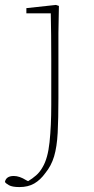

<svg xmlns="http://www.w3.org/2000/svg" viewBox="-74 -505 383 779"><path d="M5 254Q-24 254 -37.5 246.5Q-51 239 -54 233Q-49 209 -18 209Q5 209 32 226L40 230Q57 220 72.5 206.5Q88 193 99 173Q120 138 127 72Q134 6 134 -79V-263Q134 -314 133.5 -362Q133 -410 132 -451H33V-472L153 -485L165 -481L163 -371V-107Q163 -23 160 34Q157 91 145.5 129.5Q134 168 110 197Q90 225 65 239.5Q40 254 5 254Z"/></svg>

Font: Source Serif 4 SmText ExtraLight
Style: Regular
Weight: 200
Designer: Frank Grießhammer
Foundry: Adobe
Version: Version 4.005;hotconv 1.1.0;makeotfexe 2.6.0